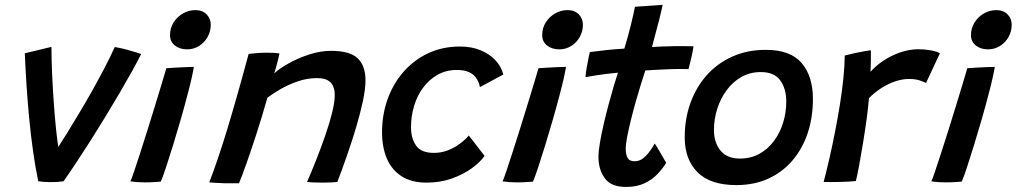

<svg xmlns="http://www.w3.org/2000/svg" viewBox="-20 -736 4120 778"><path d="M445 -545.5Q471 -541 494 -534.8Q517 -528.5 532.8 -523.5Q548.5 -518.5 552 -517Q537 -487 514.8 -447Q492.5 -407 465.5 -360.8Q438.5 -314.5 408.8 -265.8Q379 -217 348.8 -169.2Q318.5 -121.5 290 -78.5Q261.5 -35.5 237.5 -1.5Q216.5 2 185 2Q171 2 157.8 1Q144.5 0 135 -1.5Q123 -58.5 113.8 -124.5Q104.5 -190.5 98 -259.2Q91.5 -328 87.2 -394.8Q83 -461.5 80.5 -520Q87.5 -522 101 -525Q114.5 -528 130.8 -532Q147 -536 162.5 -539.8Q178 -543.5 188.5 -546Q188.5 -500 191 -440.8Q193.5 -381.5 197.8 -321.5Q202 -261.5 207.2 -211.5Q212.5 -161.5 217.5 -133.5L210.5 -131.5Q230 -161.5 253.8 -200Q277.5 -238.5 303.5 -282Q329.5 -325.5 355 -371Q380.5 -416.5 403.8 -461Q427 -505.5 445 -545.5Z M631.5 0Q623 0.5 605 1.8Q587 3 567.5 3Q552 3 537 2Q522 1 508.5 -1Q513.5 -12 523.8 -42.5Q534 -73 548 -116Q562 -159 577.2 -207.8Q592.5 -256.5 607.2 -304.5Q622 -352.5 634.2 -393Q646.5 -433.5 654 -459.5Q667 -460.5 688.2 -461.8Q709.5 -463 731 -464Q752.5 -465 765.5 -465Q763.5 -451 756.5 -419.5Q749.5 -388 739.5 -351Q727.5 -304.5 712 -250.8Q696.5 -197 680.8 -146Q665 -95 652 -55.8Q639 -16.5 631.5 0ZM738.5 -536Q708 -536 688.5 -551.8Q669 -567.5 669 -593.5Q669 -622 683.2 -644.8Q697.5 -667.5 720.8 -681.2Q744 -695 772 -695Q800 -695 817 -678Q834 -661 834 -635.5Q834 -609 821.2 -586.2Q808.5 -563.5 786.8 -549.8Q765 -536 738.5 -536Z M948.5 6.5Q937 6.5 920.8 6.5Q904.5 6.5 888 6.5Q873.5 6 855 5Q836.5 4 828 3Q844 -38.5 861.2 -89Q878.5 -139.5 897.8 -202.2Q917 -265 939.2 -343Q961.5 -421 987.5 -517.5Q1002.5 -519.5 1022.8 -521Q1043 -522.5 1063.5 -522.5Q1077 -522.5 1090.2 -521.8Q1103.5 -521 1112.5 -519.5Q1112 -514.5 1108 -499Q1104 -483.5 1099.5 -466.5Q1095 -449.5 1091 -438.5Q1112 -458 1150.2 -479.5Q1188.5 -501 1233.8 -515.5Q1279 -530 1321 -530Q1397.5 -530 1429.2 -499.8Q1461 -469.5 1461 -410.5Q1461 -376 1450.5 -326.5Q1440 -277 1423 -220Q1406 -163 1386 -105.8Q1366 -48.5 1347 1.5Q1338.5 2.5 1321.8 3.2Q1305 4 1286.5 4Q1267 4 1250 3.2Q1233 2.5 1224 1.5Q1241 -37 1260.2 -85.5Q1279.5 -134 1297 -184.2Q1314.5 -234.5 1325.5 -278.5Q1336.5 -322.5 1336.5 -351Q1336.5 -383.5 1320 -401.5Q1303.5 -419.5 1264 -419.5Q1224.5 -419.5 1186.2 -406.2Q1148 -393 1116.2 -374.5Q1084.5 -356 1063.5 -340Q1040 -257.5 1017.8 -189.2Q995.5 -121 977.8 -71Q960 -21 948.5 6.5Z M1943.5 -104.5Q1926.5 -79.5 1892.2 -54.5Q1858 -29.5 1811.2 -12.8Q1764.5 4 1708.5 4Q1646.5 4 1606.2 -22.5Q1566 -49 1547 -95Q1528 -141 1528 -199.5Q1528 -272 1551 -335.2Q1574 -398.5 1616.2 -446.2Q1658.5 -494 1716.2 -520.8Q1774 -547.5 1844 -547.5Q1890.5 -547.5 1927 -532.5Q1963.5 -517.5 1987.5 -491.8Q2011.5 -466 2019.5 -434L1924.5 -383Q1924 -388.5 1920.2 -399.5Q1916.5 -410.5 1907.2 -423Q1898 -435.5 1879.8 -444Q1861.5 -452.5 1831.5 -452.5Q1788 -452.5 1753.5 -433.2Q1719 -414 1694.8 -381.2Q1670.5 -348.5 1658 -307Q1645.5 -265.5 1645.5 -220.5Q1645.5 -175 1666.2 -145.8Q1687 -116.5 1738 -116.5Q1766.5 -116.5 1791 -125.5Q1815.5 -134.5 1834 -147Q1852.5 -159.5 1864.2 -170.8Q1876 -182 1879.5 -187Z M2139.5 0Q2131 0.5 2113 1.8Q2095 3 2075.5 3Q2060 3 2045 2Q2030 1 2016.5 -1Q2021.5 -12 2031.8 -42.5Q2042 -73 2056 -116Q2070 -159 2085.2 -207.8Q2100.5 -256.5 2115.2 -304.5Q2130 -352.5 2142.2 -393Q2154.5 -433.5 2162 -459.5Q2175 -460.5 2196.2 -461.8Q2217.5 -463 2239 -464Q2260.5 -465 2273.5 -465Q2271.5 -451 2264.5 -419.5Q2257.5 -388 2247.5 -351Q2235.5 -304.5 2220 -250.8Q2204.5 -197 2188.8 -146Q2173 -95 2160 -55.8Q2147 -16.5 2139.5 0ZM2246.5 -536Q2216 -536 2196.5 -551.8Q2177 -567.5 2177 -593.5Q2177 -622 2191.2 -644.8Q2205.5 -667.5 2228.8 -681.2Q2252 -695 2280 -695Q2308 -695 2325 -678Q2342 -661 2342 -635.5Q2342 -609 2329.2 -586.2Q2316.5 -563.5 2294.8 -549.8Q2273 -536 2246.5 -536Z M2679.5 -76.5Q2666.5 -54.5 2645.2 -31.8Q2624 -9 2592.5 6.2Q2561 21.5 2516.5 21.5Q2456.5 21.5 2430.8 -13.5Q2405 -48.5 2405 -101Q2405 -123 2411 -158.2Q2417 -193.5 2426.5 -234.2Q2436 -275 2446.8 -315.2Q2457.5 -355.5 2467.5 -389Q2477.5 -422.5 2484 -441.5Q2437 -437 2400.5 -431.5Q2364 -426 2352.5 -423.5Q2354 -443 2357.8 -464.8Q2361.5 -486.5 2365.2 -503.2Q2369 -520 2370 -525Q2399.5 -529 2436.5 -533Q2473.5 -537 2510 -539Q2517 -562 2523.8 -586.8Q2530.5 -611.5 2536.5 -635.5Q2541.5 -656 2546 -675.8Q2550.5 -695.5 2553 -708.5L2665 -716.5Q2664.5 -712.5 2661 -697Q2657.5 -681.5 2652 -659.2Q2646.5 -637 2639.5 -612Q2635.5 -597 2631 -580Q2626.5 -563 2622 -545.5Q2638 -546.5 2660.2 -547.5Q2682.5 -548.5 2696 -548.5Q2719 -549.5 2739 -549.2Q2759 -549 2772.8 -548.8Q2786.5 -548.5 2790 -548.5Q2788 -531.5 2781.8 -503.8Q2775.5 -476 2770 -456Q2765 -456.5 2736.2 -456.5Q2707.5 -456.5 2679.5 -455Q2660 -454.5 2636.8 -453Q2613.5 -451.5 2595 -450.5Q2588 -429.5 2577.8 -397Q2567.5 -364.5 2556.8 -326.5Q2546 -288.5 2536.8 -251Q2527.5 -213.5 2521.5 -182.5Q2515.5 -151.5 2515.5 -133.5Q2515.5 -110 2523 -96.2Q2530.5 -82.5 2551.5 -82.5Q2571 -82.5 2586.8 -95.2Q2602.5 -108 2614.2 -124.8Q2626 -141.5 2633 -154.5Q2635.5 -151.5 2642.2 -140.2Q2649 -129 2657 -115.2Q2665 -101.5 2671.2 -90.5Q2677.5 -79.5 2679.5 -76.5Z M2963.5 14Q2858 14 2806.2 -38.2Q2754.5 -90.5 2754.5 -179Q2754.5 -254.5 2777.8 -319Q2801 -383.5 2844.2 -431.8Q2887.5 -480 2948 -507Q3008.5 -534 3083 -534Q3183 -534 3228.5 -480.5Q3274 -427 3274 -335Q3274 -260.5 3253 -197.2Q3232 -134 3191.8 -86.5Q3151.5 -39 3094 -12.5Q3036.5 14 2963.5 14ZM2978.5 -93.5Q3022.5 -93.5 3057.2 -112.8Q3092 -132 3116.2 -164.8Q3140.5 -197.5 3153.2 -238.8Q3166 -280 3166 -324Q3166 -377 3141.5 -410.5Q3117 -444 3063 -444Q3019 -444 2984 -424Q2949 -404 2924.2 -370.2Q2899.5 -336.5 2886.2 -294.8Q2873 -253 2873 -209Q2873 -159 2899.2 -126.2Q2925.5 -93.5 2978.5 -93.5Z M3507.5 -445Q3528 -469 3559.5 -490Q3591 -511 3628.2 -523.8Q3665.5 -536.5 3702 -536.5Q3727.5 -536.5 3752.8 -531.8Q3778 -527 3788.5 -520L3732.5 -400Q3722 -405 3705.2 -410.5Q3688.5 -416 3663 -416Q3635.5 -416 3606 -405.8Q3576.5 -395.5 3549.5 -378Q3522.5 -360.5 3501 -338Q3498.5 -304.5 3492 -256.2Q3485.5 -208 3477.2 -157.5Q3469 -107 3461.2 -65.2Q3453.5 -23.5 3448 -2.5Q3421 0.5 3385 1.2Q3349 2 3317.5 1.5Q3329.5 -44.5 3341.5 -97Q3353.5 -149.5 3364.2 -204.8Q3375 -260 3383.8 -314.8Q3392.5 -369.5 3397.5 -419.5Q3402.5 -469.5 3403 -511Q3421.5 -516 3443.8 -520.8Q3466 -525.5 3484.5 -528.8Q3503 -532 3509 -532Q3509 -514 3508.8 -487Q3508.5 -460 3507.5 -445Z M3877 0Q3868.5 0.5 3850.5 1.8Q3832.5 3 3813 3Q3797.5 3 3782.5 2Q3767.5 1 3754 -1Q3759 -12 3769.2 -42.5Q3779.5 -73 3793.5 -116Q3807.5 -159 3822.8 -207.8Q3838 -256.5 3852.8 -304.5Q3867.5 -352.5 3879.8 -393Q3892 -433.5 3899.5 -459.5Q3912.5 -460.5 3933.8 -461.8Q3955 -463 3976.5 -464Q3998 -465 4011 -465Q4009 -451 4002 -419.5Q3995 -388 3985 -351Q3973 -304.5 3957.5 -250.8Q3942 -197 3926.2 -146Q3910.5 -95 3897.5 -55.8Q3884.5 -16.5 3877 0ZM3984 -536Q3953.5 -536 3934 -551.8Q3914.5 -567.5 3914.5 -593.5Q3914.5 -622 3928.8 -644.8Q3943 -667.5 3966.2 -681.2Q3989.5 -695 4017.5 -695Q4045.5 -695 4062.5 -678Q4079.5 -661 4079.5 -635.5Q4079.5 -609 4066.8 -586.2Q4054 -563.5 4032.2 -549.8Q4010.5 -536 3984 -536Z"/></svg>

Font: Grandstander Thin Medium
Style: Italic
Weight: 500
Italic angle: -15°
Version: Version 1.200